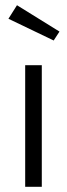

<svg xmlns="http://www.w3.org/2000/svg" viewBox="-20 -715 256 735"><path d="M140 0V-465.5H76.4V0ZM207.7 -594.1 45 -695 12.3 -643.2 185.5 -560Z"/></svg>

Font: Spartan MB
Style: Regular
Weight: 212
Designer: Matt Bailey, Mirko Velimirovic
Foundry: Matt Bailey
Version: Version 1.005